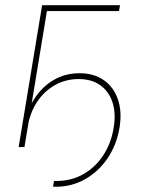

<svg xmlns="http://www.w3.org/2000/svg" viewBox="-20 -566 577 739"><path d="M184.1 152.8 188 130.4H199.2Q254.4 130.4 300 104.7Q345.7 79.1 376.5 33.2Q407.2 -12.7 417.5 -73.7Q426.8 -130.4 412.8 -172.6Q398.9 -214.8 365.5 -238.3Q332 -261.7 282.7 -261.7Q233.4 -261.7 192.1 -238.8Q150.9 -215.8 123.3 -174.6Q95.7 -133.3 86.4 -78.1H71.8Q82 -138.2 111.6 -184.8Q141.1 -231.4 186 -257.8Q231 -284.2 286.1 -284.2Q341.8 -284.2 379.9 -257.3Q418 -230.5 434.1 -182.9Q450.2 -135.3 439.9 -73.7Q428.7 -7.8 393.8 43.5Q358.9 94.7 307.4 123.8Q255.9 152.8 195.3 152.8ZM441.9 -545.9 438 -523.4H160.6L74.2 0H51.8L142.1 -545.9Z"/></svg>

Font: Inter Thin
Style: Italic
Weight: 250
Italic angle: -9.3988°
Designer: Rasmus Andersson
Foundry: rsms
Version: Version 4.001;git-66647c0bb